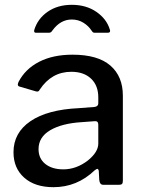

<svg xmlns="http://www.w3.org/2000/svg" viewBox="-20 -767 592 797"><path d="M202 10Q125 10 80.5 -29.5Q36 -69 36 -135Q36 -216 106.5 -264Q177 -312 307 -318L372 -323Q388 -325 388 -338V-363Q388 -412 358 -440.5Q328 -469 276 -469Q194 -469 145 -395Q142 -389 138.5 -387.5Q135 -386 128 -388L60 -408Q54 -410 54 -416Q54 -420 57 -427Q85 -481 142.5 -510.5Q200 -540 281 -540Q386 -540 438 -495Q490 -450 490 -370V-17Q490 -7 486.5 -3.5Q483 0 475 0H408Q394 0 392 -20L390 -58Q388 -66 384 -66Q381 -66 373 -60Q300 10 202 10ZM374 -264 320 -260Q237 -255 188.5 -226.5Q140 -198 140 -148Q140 -109 168 -86.5Q196 -64 243 -64Q297 -64 345 -101Q388 -136 388 -171V-249Q388 -265 374 -264ZM374 -631Q369 -631 366.5 -632.5Q364 -634 360 -640Q348 -659 326.5 -672.5Q305 -686 278 -686Q231 -686 198 -641Q194 -635 191 -633Q188 -631 181 -631H129Q120 -631 122 -642Q136 -689 177.5 -718Q219 -747 278 -747Q338 -747 380.5 -717.5Q423 -688 436 -644Q437 -642 437 -638Q437 -631 426 -631Z"/></svg>

Font: Libre Franklin Medium
Style: Regular
Weight: 500
Designer: Pablo Impallari, Rodrigo Fuenzalida
Foundry: Impallari Type
Version: Version 1.002; ttfautohint (v1.5)